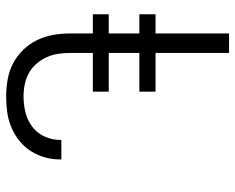

<svg xmlns="http://www.w3.org/2000/svg" viewBox="-92 -692 783 640"><g transform="rotate(-90 300.0 -371.5)"><path d="M444 0V-245H315V-299H444V-401H315V-454H444V-530Q444 -550 441 -570Q438 -590 429.5 -608.5Q421 -627 407.5 -642.5Q394 -658 376.5 -667.5Q359 -677 339 -681Q319 -685 299 -685Q272 -685 245.5 -678.5Q219 -672 197.5 -655.5Q176 -639 165 -614Q154 -589 154 -562V-559H89V-563Q89 -589 96 -614Q103 -639 117 -661Q131 -683 152 -699.5Q173 -716 197 -726Q221 -736 247 -739.5Q273 -743 299 -743Q327 -743 355.5 -738Q384 -733 409 -720Q434 -707 454 -686.5Q474 -666 486.5 -640.5Q499 -615 504 -587Q509 -559 509 -530V-454H573V-401H509V-299H573V-245H509V0Z"/></g></svg>

Font: Iosevka Light Extended
Style: Regular
Weight: 300
Width: 7
Monospace: yes
Designer: Belleve Invis
Foundry: Belleve Invis
Version: Version 32.5.0; ttfautohint (v1.8.4)